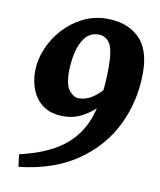

<svg xmlns="http://www.w3.org/2000/svg" viewBox="-74 -662 621 743"><g transform="rotate(10 236.5 -291.0)"><path d="M460 -420.9Q460 -309.6 413.8 -214.6Q367.7 -119.6 276.4 -56.9Q185.1 5.9 48.8 21L42.5 -27.3Q152.3 -52.7 213.9 -101.1Q275.4 -149.4 300.5 -227.3Q325.7 -305.2 325.7 -418Q325.7 -489.3 309.6 -513.2Q293.5 -537.1 267.1 -537.1Q232.4 -537.1 212.9 -512Q193.4 -486.8 185.3 -449.5Q177.2 -412.1 177.2 -376Q177.2 -323.2 194.8 -302Q212.4 -280.8 231.4 -280.8Q261.2 -280.8 286.9 -298.3Q312.5 -315.9 333.5 -343Q354.5 -370.1 369.1 -397.5L368.2 -326.7Q350.1 -297.9 323 -269Q295.9 -240.2 261.5 -221.2Q227.1 -202.1 186 -202.1Q137.2 -202.1 106.7 -223.6Q76.2 -245.1 62 -279.8Q47.9 -314.5 47.9 -354Q47.9 -398.9 66.2 -443.1Q84.5 -487.3 117.2 -523.4Q149.9 -559.6 193.6 -581.3Q237.3 -603 287.6 -603Q366.2 -603 413.1 -558.6Q460 -514.2 460 -420.9Z"/></g></svg>

Font: Gentium Book Plus
Style: Bold Italic
Weight: 700
Italic angle: -8°
Designer: Victor Gaultney, Annie Olsen, Iska Routamaa, Becca Hirsbrunner
Foundry: SIL International
Version: Version 6.101